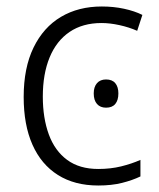

<svg xmlns="http://www.w3.org/2000/svg" viewBox="-20 -562 489 592"><path d="M283 10Q210 10 158.5 -22.5Q107 -55 80 -116Q53 -177 53 -263Q53 -353 83.5 -415.5Q114 -478 168 -510Q222 -542 294 -542Q330 -542 362.5 -535Q395 -528 419 -516L403 -467Q378 -478 348.5 -484.5Q319 -491 293 -491Q235 -491 194.5 -463.5Q154 -436 133 -385Q112 -334 112 -264Q112 -198 130.5 -147.5Q149 -97 187 -69Q225 -41 283 -41Q321 -41 353.5 -49Q386 -57 413 -69V-18Q388 -6 356 2Q324 10 283 10ZM307 -317Q326 -317 335.5 -305.5Q345 -294 345 -274Q345 -253 335.5 -241.5Q326 -230 307 -230Q289 -230 279 -241.5Q269 -253 269 -274Q269 -294 279 -305.5Q289 -317 307 -317Z"/></svg>

Font: Noto Sans Display Light
Style: Regular
Weight: 300
Designer: Monotype Design Team
Foundry: Monotype Imaging Inc.
Version: Version 2.003